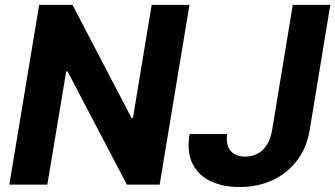

<svg xmlns="http://www.w3.org/2000/svg" viewBox="-20 -747 1357 777"><path d="M746.8 -727.3 626.1 0H493.3L253.6 -457.7H247.9L171.5 0H17.8L138.5 -727.3H273.4L512.1 -269.9H518.1L593.8 -727.3ZM1164.8 -727.3H1316.8L1233 -219.1Q1221.2 -148.8 1182 -97.3Q1142.8 -45.8 1082.9 -17.9Q1023.1 9.9 948.9 9.9Q882.8 9.9 832.9 -13.5Q783 -36.9 759.2 -84.5Q735.4 -132.1 747.2 -204.5H899.1Q893.5 -160.5 913 -136.9Q932.5 -113.3 972.3 -113.3Q1015.6 -113.3 1044 -141.2Q1072.4 -169 1081.3 -221.2Z"/></svg>

Font: Inter UI
Style: Bold Italic
Weight: 700
Italic angle: 9.39999°
Designer: Rasmus Andersson
Foundry: rsms
Version: 3.2;8d6f07862